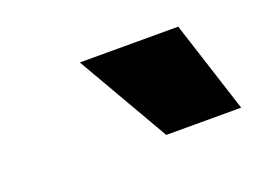

<svg xmlns="http://www.w3.org/2000/svg" viewBox="-45 -907 480 354"><g transform="rotate(-20 195.5 -730.0)"><path d="M380 -640 322 -820H129L233 -640Z"/></g></svg>

Font: Plus Jakarta Sans ExtraBold
Style: Regular
Weight: 800
Designer: Gumpita Rahayu
Foundry: Tokotype
Version: Version 2.071;gftools[0.9.30]